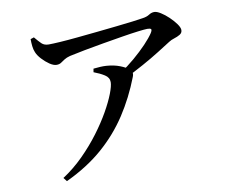

<svg xmlns="http://www.w3.org/2000/svg" viewBox="-83 -832 1166 984"><g transform="rotate(-10 500.0 -340.0)"><path d="M555 -450Q595 -477 632 -508.5Q669 -540 698.5 -571Q728 -602 743 -625Q752 -640 748 -644.5Q744 -649 729 -649Q716 -649 680 -644.5Q644 -640 595 -632Q546 -624 493.5 -615Q441 -606 393.5 -597Q346 -588 315 -581Q296 -576 284.5 -568.5Q273 -561 263.5 -554.5Q254 -548 240 -548Q224 -548 204 -561.5Q184 -575 166 -594.5Q148 -614 141 -632Q135 -646 133 -664Q131 -682 131 -701L149 -707Q168 -684 181.5 -671Q195 -658 218 -658Q238 -658 277.5 -660.5Q317 -663 367.5 -668Q418 -673 472 -678.5Q526 -684 575.5 -689.5Q625 -695 662 -699.5Q699 -704 715 -707Q737 -710 750.5 -719Q764 -728 779 -728Q792 -728 812 -715.5Q832 -703 852 -684Q872 -665 886 -645.5Q900 -626 900 -613Q900 -598 886.5 -590Q873 -582 856.5 -577Q840 -572 828 -564Q803 -548 762.5 -522.5Q722 -497 673 -470Q624 -443 573 -418ZM173 29Q231 -9 281 -59Q331 -109 371 -162.5Q411 -216 439 -265.5Q467 -315 482 -354Q497 -393 497 -413Q497 -437 474 -451.5Q451 -466 419 -478L422 -496Q441 -498 457 -499Q473 -500 489 -499Q530 -496 560 -484Q590 -472 602 -461Q612 -452 615.5 -443Q619 -434 613 -419Q574 -318 517.5 -231.5Q461 -145 381 -75Q301 -5 188 48Z"/></g></svg>

Font: Noto Serif KR SemiBold
Style: Regular
Weight: 600
Designer: Ryoko NISHIZUKA 西塚涼子 (kana & ideographs); Frank Grießhammer (Latin, Greek & Cyrillic); Wenlong ZHANG 张文龙 (bopomofo); San
Foundry: Adobe
Version: Version 2.003-H1;hotconv 1.1.1;makeotfexe 2.6.0